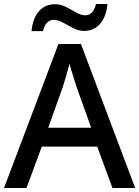

<svg xmlns="http://www.w3.org/2000/svg" viewBox="-20 -936 694 956"><path d="M540 0 464 -206H188L112 0H0L271 -717H383L653 0ZM362 -501Q359 -512 351.5 -534Q344 -556 337 -580Q330 -604 326 -619Q318 -588 308 -553Q298 -518 292 -501L220 -300H434ZM137 -781Q143 -845 174 -880Q205 -915 254 -915Q282 -915 308.5 -901.5Q335 -888 359 -874Q383 -860 405 -860Q444 -860 458 -916H515Q509 -852 478 -817Q447 -782 399 -782Q372 -782 345.5 -795.5Q319 -809 294.5 -823Q270 -837 248 -837Q207 -837 194 -781Z"/></svg>

Font: Noto Sans Medium
Style: Regular
Weight: 500
Designer: Monotype Design Team
Foundry: Monotype Imaging Inc.
Version: Version 2.007